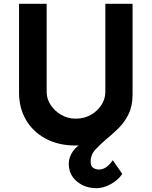

<svg xmlns="http://www.w3.org/2000/svg" viewBox="-20 -756 796 1008"><path d="M487 232Q426 232 383.5 196.5Q341 161 341 103Q341 70 363 38Q385 6 426 -10L467 -69L483 -9Q432 8 377 8Q287 8 220 -28Q153 -64 116.5 -126.5Q80 -189 80 -269V-736H225V-272Q225 -237 246 -205Q267 -173 301.5 -153Q336 -133 377 -133Q422 -133 457 -153Q492 -173 512.5 -205Q533 -237 533 -272V-736H676V-260Q676 -200 655 -157Q634 -114 602.5 -83Q571 -52 539 -26Q506 2 481 29Q456 56 456 92Q456 117 469.5 125.5Q483 134 500 134Q539 134 572 85L622 157Q600 190 561 211Q522 232 487 232Z"/></svg>

Font: Reem Kufi Fun
Style: Regular
Weight: 400
Designer: Khaled Hosny
Version: Version 1.005